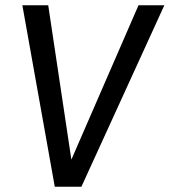

<svg xmlns="http://www.w3.org/2000/svg" viewBox="-20 -709 644 729"><path d="M289.1 0H188L64.9 -689H163.1L251 -103L505.9 -689H604Z"/></svg>

Font: FiraSans-Italic
Style: Italic
Weight: 400
Italic angle: -8°
Designer: Carrois Corporate & Edenspiekermann AG
Foundry: Carrois Corporate GbR & Edenspiekermann AG
Version: Version 3.106;PS 003.106;hotconv 1.0.70;makeotf.lib2.5.58329